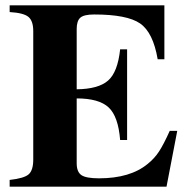

<svg xmlns="http://www.w3.org/2000/svg" viewBox="-20 -696 707 716"><path d="M641 -208 601 0H16V-25Q70 -31 87 -46Q104 -61 104 -101V-580Q104 -618 86 -633Q68 -648 16 -651V-676H593V-475H568Q551 -575 502.5 -608.5Q454 -642 331 -642Q293 -642 279.5 -630Q266 -618 266 -588V-363Q347 -364 383 -395.5Q419 -427 428 -512H454V-174H428Q421 -262 385 -295.5Q349 -329 266 -329V-87Q266 -55 283.5 -43Q301 -31 349 -31Q466 -31 531 -85Q556 -105 573 -131Q590 -157 613 -208Z"/></svg>

Font: STIX MathJax Main
Style: Bold
Weight: 700
Designer: MicroPress Inc., with final additions and corrections provided by Coen Hoffman, Elsevier (retired)
Version: Version 1.1.1